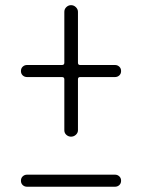

<svg xmlns="http://www.w3.org/2000/svg" viewBox="-20 -670 540 730"><path d="M83 40Q73.2 40 66.4 33.7Q59.6 27.3 59.6 17.1Q59.6 6.8 66.4 0.5Q73.2 -5.9 83 -5.9H417Q426.8 -5.9 433.6 0.5Q440.4 6.8 440.4 17.1Q440.4 27.3 433.6 33.7Q426.8 40 417 40ZM83 -377Q73.2 -377 66.4 -383.3Q59.6 -389.6 59.6 -399.9Q59.6 -410.2 66.4 -416.5Q73.2 -422.9 83 -422.9H215.8Q224.6 -422.9 224.6 -431.6V-625Q224.6 -635.7 232.4 -643.1Q240.2 -650.4 250 -650.4Q260.7 -650.4 268.6 -642.6Q276.4 -634.8 276.4 -625V-431.6Q276.4 -422.9 284.2 -422.9H417Q426.8 -422.9 433.6 -416.5Q440.4 -410.2 440.4 -399.9Q440.4 -389.6 433.6 -383.3Q426.8 -377 417 -377H284.2Q276.4 -377 276.4 -368.2V-174.8Q276.4 -165 268.6 -157.7Q260.7 -150.4 250 -150.4Q240.2 -150.4 232.4 -157.2Q224.6 -164.1 224.6 -174.8V-368.2Q224.6 -377 215.8 -377Z"/></svg>

Font: Rounded Mgen+ 1mn light
Style: Regular
Weight: 200
Designer: [Source Han Sans]
Ryoko NISHIZUKA  (kana & ideographs); Paul D. Hunt (Latin, Greek & Cyrillic); Wenlong ZHANG  (bopomofo
Version: Version 1.059.20150602